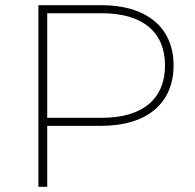

<svg xmlns="http://www.w3.org/2000/svg" viewBox="-20 -720 752 740"><path d="M128 -700V0H162V-235H371C545 -235 649 -321 649 -468C649 -614 545 -700 371 -700ZM162 -266V-669H373C530 -669 616 -596 616 -468C616 -339 530 -266 373 -266Z"/></svg>

Font: Talent ExtraLight
Style: Regular
Weight: 200
Designer: Mike Powis
Version: Version 1.001;hotconv 1.0.109;makeotfexe 2.5.65596